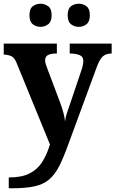

<svg xmlns="http://www.w3.org/2000/svg" viewBox="-20 -770 619 1030"><path d="M27 182Q97 182 139.5 160Q182 138 207 98Q232 58 248 5L68 -435Q57 -461 41 -468.5Q25 -476 4 -477H0V-536H285V-483H282Q254 -483 238 -475Q222 -467 222 -446Q222 -438 225.5 -426.5Q229 -415 232 -407L301 -224Q315 -186 321 -162Q327 -138 329 -118Q331 -139 339.5 -165Q348 -191 351 -198L417 -394Q421 -404 424 -419Q427 -434 427 -443Q427 -465 409 -473.5Q391 -482 358 -483H354V-536H579V-483H575Q547 -482 530.5 -466.5Q514 -451 499 -410L348 0Q322 73 298.5 119.5Q275 166 244 192.5Q213 219 165.5 229.5Q118 240 44 240H27ZM403 -626Q379 -626 361 -640Q343 -654 343 -688Q343 -723 361 -736.5Q379 -750 403 -750Q426 -750 444 -736.5Q462 -723 462 -688Q462 -654 444 -640Q426 -626 403 -626ZM197 -626Q174 -626 156 -640Q138 -654 138 -688Q138 -723 156 -736.5Q174 -750 197 -750Q220 -750 238.5 -736.5Q257 -723 257 -688Q257 -654 238.5 -640Q220 -626 197 -626Z"/></svg>

Font: Noto Serif Thai
Style: Bold
Weight: 700
Designer: Monotype Design Team
Foundry: Monotype Imaging Inc.
Version: Version 2.002; ttfautohint (v1.8.4.7-5d5b)